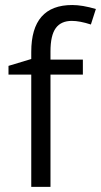

<svg xmlns="http://www.w3.org/2000/svg" viewBox="-20 -730 394 750"><path d="M303.7 -438.5H177.2V0H102.1V-438.5H13.2V-472.7L102.1 -499.5V-527.3Q102.1 -710.4 262.2 -710.4Q301.8 -710.4 354.5 -694.8L335 -634.3Q291.5 -648.4 260.7 -648.4Q218.3 -648.4 197.8 -620.1Q177.2 -591.8 177.2 -529.3V-497.1H303.7Z"/></svg>

Font: Bpm'online Open Sans
Style: Regular
Weight: 400
Foundry: Ascender Corporation
Version: Version 1.10